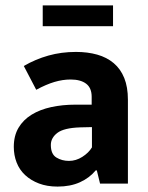

<svg xmlns="http://www.w3.org/2000/svg" viewBox="-20 -679 546 710"><path d="M68 -435Q111 -460 159 -473.5Q207 -487 261 -487Q304 -487 339.5 -477Q375 -467 400.5 -445.5Q426 -424 439.5 -390.5Q453 -357 453 -310V0H350L338 -49H334Q311 -21 275.5 -5Q240 11 193 11Q154 11 124 -0.5Q94 -12 73 -31.5Q52 -51 41.5 -78Q31 -105 31 -136Q31 -177 48.5 -206.5Q66 -236 97 -255Q128 -274 169.5 -283Q211 -292 259 -292H319V-321Q319 -354 298.5 -369.5Q278 -385 241 -385Q212 -385 181.5 -376Q151 -367 114 -347ZM320 -209 277 -208Q216 -206 192 -187.5Q168 -169 168 -143Q168 -109 188.5 -96.5Q209 -84 235 -84Q261 -84 284.5 -99Q308 -114 320 -134ZM398 -659V-582H138V-659Z"/></svg>

Font: Mukta Malar
Style: Bold
Weight: 700
Designer: Aadarsh Rajan, Girish Dalvi, Yashodeep Gholap
Foundry: Ek Type
Version: Version 2.538;PS 1.000;hotconv 16.6.51;makeotf.lib2.5.65220;